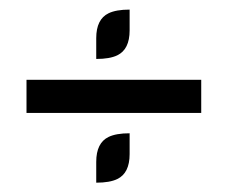

<svg xmlns="http://www.w3.org/2000/svg" viewBox="-20 -498 486 410"><path d="M409.7 -256.8H36.6V-327.6H409.7ZM185.5 -372.1V-416.5Q185.5 -457 211.9 -469.7Q228 -477.5 256.8 -477.5V-433.1Q256.8 -392.6 230.5 -379.9Q214.4 -372.1 185.5 -372.1ZM185.5 -107.9V-152.3Q185.5 -192.9 211.9 -205.6Q228 -213.4 256.8 -213.4V-168.9Q256.8 -128.4 230.5 -115.7Q214.4 -107.9 185.5 -107.9Z"/></svg>

Font: Greenwashing Machine
Style: Regular
Weight: 400
Designer: Tup Wanders
Foundry: Free font, DO NOT SELL
Version: Version 1.00;August 10, 2023;FontCreator 11.5.0.2430 64-bit